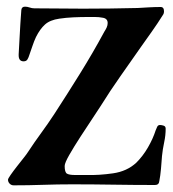

<svg xmlns="http://www.w3.org/2000/svg" viewBox="-20 -557 520 576"><path d="M477 -171Q477 -151 472.5 -130Q468 -109 466 -89Q465 -73 463 -51Q461 -29 458 -14Q457 -2 445 -2Q383 -2 320.5 -3Q258 -4 196 -4Q153 -4 109 -2.5Q65 -1 21 -1Q14 -1 9 -6Q4 -11 4 -18Q4 -21 12 -32.5Q20 -44 31 -58Q42 -72 51.5 -84Q61 -96 64 -101Q83 -130 103.5 -158Q124 -186 143 -215Q182 -275 220.5 -337Q259 -399 293 -462Q297 -468 300 -474.5Q303 -481 303 -488Q303 -502 287 -504Q277 -506 265 -506Q253 -506 242 -506Q222 -506 200 -505Q178 -504 158 -501Q130 -497 115 -483.5Q100 -470 88 -446Q82 -433 77.5 -419.5Q73 -406 68 -392Q66 -385 62.5 -379Q59 -373 51 -373Q36 -373 36 -391V-394Q37 -417 38.5 -439.5Q40 -462 41 -484Q42 -495 42.5 -506Q43 -517 44 -527Q45 -537 55 -537Q62 -537 69 -534.5Q76 -532 83 -532Q119 -532 156.5 -531.5Q194 -531 229 -531Q270 -531 311 -531.5Q352 -532 393 -533Q410 -534 427.5 -535Q445 -536 462 -536Q472 -536 472 -523Q472 -516 468 -511Q453 -487 436 -463Q419 -439 402 -415Q372 -372 341 -328Q310 -284 282 -239Q275 -228 258 -202.5Q241 -177 221.5 -147Q202 -117 188 -92.5Q174 -68 174 -59Q174 -40 181 -36Q188 -32 205 -32H241Q277 -31 319 -37Q361 -43 389 -69Q409 -89 424 -115Q439 -141 447 -166Q449 -171 451.5 -176.5Q454 -182 460 -182Q465 -182 471 -180Q477 -178 477 -171Z"/></svg>

Font: Kaisei HarunoUmi
Style: Bold
Weight: 700
Designer: Font-Kai, 金井和夫
Foundry: KAZUO KANAI
Version: Version 5.003